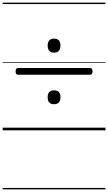

<svg xmlns="http://www.w3.org/2000/svg" viewBox="-20 -968 803 1426"><path d="M114 -413Q105 -413 100.5 -419Q96 -425 96 -437Q96 -463 114 -463H649Q658 -463 662.5 -456.5Q667 -450 667 -437Q667 -413 649 -413ZM381 -194Q358 -194 346 -207Q334 -220 334 -246Q334 -272 346 -284.5Q358 -297 381 -297Q405 -297 417 -284.5Q429 -272 429 -246Q429 -220 417 -207Q405 -194 381 -194ZM381 -577Q358 -577 346 -590.5Q334 -604 334 -629Q334 -655 346 -668Q358 -681 381 -681Q405 -681 417 -668Q429 -655 429 -629Q429 -604 417 -590.5Q405 -577 381 -577ZM0 428H763V438H0ZM0 -20H763V0H0ZM0 -505H763V-500H0ZM0 -948H763V-938H0Z"/></svg>

Font: Playwrite US Modern Guides
Style: Regular
Weight: 400
Designer: Veronika Burian, José Scaglione
Foundry: TypeTogether
Version: Version 1.003